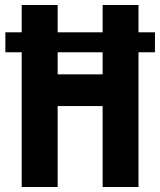

<svg xmlns="http://www.w3.org/2000/svg" viewBox="-20 -749 642 769"><path d="M66.9 -539.6H1.5V-619.6H66.9V-729H210.9V-619.6H391.1V-729H534.7V-619.6H600.6V-539.6H534.7V0H391.1V-324.2H210.9V0H66.9ZM391.1 -451.2V-539.6H210.9V-451.2Z"/></svg>

Font: Hack
Style: Bold
Weight: 700
Monospace: yes
Designer: Christopher Simpkins
Foundry: Christopher Simpkins
Version: Version 2.017